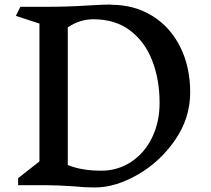

<svg xmlns="http://www.w3.org/2000/svg" viewBox="-20 -816 929 847"><path d="M819 -409Q819 -295 752.5 -198.5Q686 -102 587.5 -45.5Q489 11 399 11Q353 11 306 6Q229 1 187 1H60V-30L154 -104V-712L50 -746L70 -786H186Q281 -786 371 -792Q439 -796 470 -796V-795Q573 -795 652.5 -745.5Q732 -696 775.5 -608Q819 -520 819 -409ZM684 -362Q684 -464 652 -547.5Q620 -631 554.5 -681Q489 -731 392 -731Q331 -731 279 -695V-88Q340 -63 427 -63Q499 -63 558 -101.5Q617 -140 650.5 -208.5Q684 -277 684 -362Z"/></svg>

Font: Inknut Antiqua
Style: Regular
Weight: 400
Designer: Claus Eggers Sørensen
Foundry: Claus Eggers Sørensen
Version: Version 1.003; ttfautohint (v1.8.2) -l 8 -r 50 -G 200 -x 14 